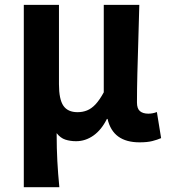

<svg xmlns="http://www.w3.org/2000/svg" viewBox="-20 -580 704 801"><path d="M79.3 201.1V-559.8H226V-228.7Q226 -165.8 244.4 -138.9Q262.7 -112 303.6 -112Q324.8 -112 343 -119.3Q361.3 -126.5 378.4 -144.6Q395.5 -162.8 412.9 -194.8V-559.8H561.2Q559.7 -491.7 557.2 -417.3Q554.8 -342.9 553.1 -274Q551.4 -205.1 551.4 -152.6Q551.4 -126.6 564 -116.2Q576.5 -105.8 598.8 -105.8Q606.8 -105.8 615.7 -107.3Q624.5 -108.8 634.5 -112.6L652.2 -3.8Q635.8 3.3 615.3 8.5Q594.8 13.8 562.3 13.8Q506.6 13.8 473.4 -10.4Q440.2 -34.5 428.7 -83.8H426Q403.2 -38.1 369.8 -14.5Q336.3 9.1 297.4 9.1Q273.1 9.1 252.7 2.5Q232.3 -4.1 216.3 -24.5Q216.3 9.1 217.1 37.5Q217.9 65.9 219.2 91.9Q220.5 117.8 222.6 144.4Q224.8 171 227.6 201.1Z"/></svg>

Font: Noto Sans HK Thin
Style: Regular
Weight: 100
Designer: Ryoko NISHIZUKA 西塚涼子 (kana, bopomofo & ideographs); Paul D. Hunt (Latin, Greek & Cyrillic); Sandoll Communications 산돌커뮤니
Foundry: Adobe
Version: Version 2.004-H2;hotconv 1.0.118;makeotfexe 2.5.65603